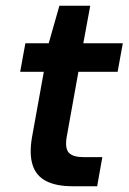

<svg xmlns="http://www.w3.org/2000/svg" viewBox="-20 -646 446 666"><path d="M231 0Q175 0 140 -18Q105 -36 93 -74Q81 -112 91 -170L132 -397H50L68 -496H149L186 -626H293L269 -496H406L388 -397H252L211 -169Q205 -130 219.5 -115.5Q234 -101 269 -101H335L317 0Z"/></svg>

Font: DM Sans 28pt SemiBold
Style: Italic
Weight: 600
Italic angle: -10°
Version: Version 4.004;gftools[0.9.30]